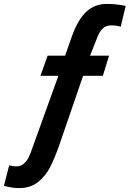

<svg xmlns="http://www.w3.org/2000/svg" viewBox="-30 -776 664 983"><path d="M-10 175.5 17 70.5Q38.5 76 53 76Q76 76 91.8 62.2Q107.5 48.5 117.2 28.5Q127 8.5 136.5 -20.5L269 -388H177L214 -491H303.5L337.5 -588.5Q369 -676.5 412.2 -716.2Q455.5 -756 517.5 -756Q562.5 -756 613.5 -746L588 -639Q570.5 -646 538.5 -646Q512.5 -646 495 -629.2Q477.5 -612.5 465 -576.5L431 -491H528.5L496.5 -388H395.5L273 -31.5Q249.5 34.5 227.2 78.8Q205 123 166 155Q127 187 68.5 187Q49 187 31.2 184.2Q13.5 181.5 -10 175.5Z"/></svg>

Font: JuliaMono Black
Style: Italic
Weight: 900
Italic angle: -9°
Monospace: yes
Designer: cormullion
Foundry: corm
Version: Version 0.057; ttfautohint (v1.8.4)